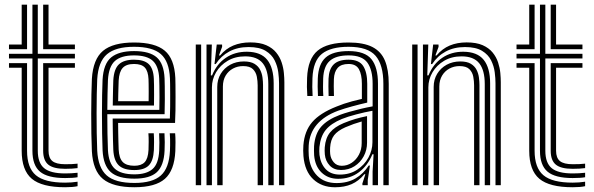

<svg xmlns="http://www.w3.org/2000/svg" viewBox="-20 -790 2534 819"><path d="M257.8 -30.5Q183.2 -30.5 150.8 -57.6Q118.3 -84.7 118.3 -147.1V-540.6H18.3V-560.4H118.3V-770H141.2V-560.4H299.5V-540.6H141.2V-147.1Q141.2 -95.2 168.3 -72.7Q195.4 -50.2 257.8 -50.2Q271.8 -50.2 284.8 -50.9Q297.7 -51.7 310.9 -53.1V-34Q300.8 -32.2 288 -31.4Q275.2 -30.5 257.8 -30.5ZM257.8 8.7Q158.6 8.7 115.6 -27.5Q72.5 -63.8 72.5 -147.1V-501H18.3V-520.7H95.4V-147.1Q95.4 -74 133.1 -42.5Q170.8 -10.9 257.8 -10.9Q272.3 -10.9 285.1 -11.9Q297.9 -13 310.9 -14.9V4.2Q290.8 8.7 257.8 8.7ZM257.8 -69.9Q207.6 -69.9 185.9 -87.8Q164.1 -105.7 164.1 -147.1V-520.7H299.5V-501H187V-147.1Q187 -116.2 203.6 -102.8Q220.1 -89.5 257.8 -89.5Q273 -89.5 286.3 -90Q299.5 -90.4 310.9 -91.9V-72.9Q300.1 -71.4 287 -70.7Q273.8 -69.9 257.8 -69.9ZM18.3 -580.2V-600H72.5V-770H95.4V-580.2ZM164.1 -580.2V-770H187V-600H299.5V-580.2Z M553.2 8.7Q462.1 8.7 419.3 -26.5Q376.5 -61.7 371.9 -144.9Q370.3 -178.7 369.7 -220.3Q369 -262 369.1 -305.1Q369.1 -348.3 369.9 -387Q370.7 -425.8 371.9 -453.5Q377 -537.8 419.5 -573.2Q462.1 -608.7 551.8 -608.7Q641 -608.7 682.5 -574.1Q724 -539.6 727.9 -457.3Q728.2 -449.6 728.5 -427.9Q728.7 -406.1 728.8 -377.2Q729 -348.3 728.5 -318.6Q728.1 -289 726.7 -265.7H483.8Q484 -243.6 484.3 -224Q484.5 -204.5 485.1 -186.8Q485.6 -169.1 486.2 -152.1Q488 -115 503.6 -99Q519.2 -82.9 553.2 -82.9Q582.6 -82.9 597.1 -98.2Q611.6 -113.5 613.5 -150.5Q614.2 -165.6 614.2 -184.9Q614.3 -204.2 613 -221.4H635.9Q637.2 -203.3 637.1 -183.3Q637 -163.4 636.4 -149.6Q634.1 -104.1 614.6 -84.3Q595.2 -64.6 553.2 -64.6Q507.5 -64.6 486.6 -84.7Q465.7 -104.8 463.3 -150.9Q462.5 -171.3 461.9 -193.4Q461.3 -215.5 461.1 -238.5Q460.8 -261.6 460.6 -284.3H704.6Q705.6 -308.7 705.8 -335.7Q706.1 -362.6 705.9 -387.3Q705.8 -412.1 705.6 -430.5Q705.3 -448.9 704.9 -456.2Q701.6 -528.2 666.1 -559.3Q630.5 -590.4 551.8 -590.4Q473.7 -590.4 436.4 -558.7Q399 -527 394.7 -451.8Q393.5 -426.9 392.8 -389Q392 -351.2 392 -307.8Q391.9 -264.5 392.6 -222.4Q393.2 -180.4 394.7 -147.2Q398.6 -74.2 435 -41.9Q471.3 -9.6 553.2 -9.6Q630.5 -9.6 665.9 -41.3Q701.4 -72.9 704.9 -146.3Q705.4 -156.7 705.6 -169.9Q705.8 -183.1 705.5 -196.6Q705.2 -210.2 704.2 -221.4H727.1Q728.6 -204.6 728.6 -183.3Q728.6 -162 727.9 -145.4Q723.9 -62.8 683.3 -27.1Q642.7 8.7 553.2 8.7ZM553.2 -27.9Q483.7 -27.9 452.3 -56.1Q420.9 -84.2 417.6 -148.1Q416.3 -178.9 415.6 -219.6Q414.9 -260.4 414.9 -303.5Q414.9 -346.6 415.6 -385.1Q416.3 -423.5 417.5 -449.8Q421.4 -518.2 454.2 -545.2Q487.1 -572.1 551.8 -572.1Q618.1 -572.1 648.6 -545.3Q679.1 -518.4 682 -455.7Q682.5 -446.9 682.8 -422.5Q683.1 -398 683.1 -366.1Q683 -334.2 682.1 -302.8H437.7Q437.7 -260.3 438.4 -220.1Q439.1 -179.9 440.4 -150.1Q443.4 -93.8 469.9 -70.1Q496.4 -46.3 553.2 -46.3Q604.4 -46.3 630.4 -68.7Q656.4 -91.1 659.1 -147.6Q659.9 -163 659.9 -183Q659.9 -203.1 658.7 -221.4H681.6Q682.8 -203.4 682.8 -183.4Q682.8 -163.4 682 -147Q679 -83.4 649.1 -55.6Q619.1 -27.9 553.2 -27.9ZM437.8 -321.3H659.7Q660.3 -348.9 660.3 -375.9Q660.2 -403 659.9 -424.2Q659.6 -445.4 659.1 -454.8Q656.9 -507.6 631.8 -530.6Q606.7 -553.7 551.8 -553.7Q496.6 -553.7 470.2 -529.9Q443.7 -506 440.4 -448.5Q439.3 -424.7 438.7 -390.6Q438.1 -356.4 437.8 -321.3ZM461 -339.8Q461.1 -353.8 461.5 -373.6Q461.8 -393.5 462.3 -413.4Q462.7 -433.4 463.3 -447.3Q466 -495.5 487.1 -515.4Q508.2 -535.4 551.8 -535.4Q594.7 -535.4 614.5 -516.5Q634.3 -497.6 636.2 -454.3Q636.7 -445.3 637 -426.9Q637.2 -408.6 637.2 -385.7Q637.2 -362.8 636.8 -339.8ZM484 -358.3H614Q614.3 -378.6 614.3 -398.1Q614.2 -417.6 614 -432.2Q613.8 -446.9 613.5 -452.3Q612 -486.2 598 -501.6Q584 -517.1 551.8 -517.1Q518.5 -517.1 503.3 -500.2Q488.2 -483.4 486.2 -446.4Q485.8 -431.9 485.3 -417.7Q484.8 -403.5 484.5 -388.9Q484.3 -374.3 484 -358.3Z M1170.3 0V-435.3Q1170.3 -455.6 1167 -481.8Q1163.7 -508 1151.5 -532.6Q1139.3 -557.2 1112.9 -573.2Q1086.5 -589.3 1040.3 -589.3Q993.8 -589.3 958.3 -570.4Q922.9 -551.5 900.1 -516.6H894.9L904.5 -600H927.3L927.5 -590.4L913.9 -553.4H918.9Q943.2 -582.5 975.2 -595.8Q1007.1 -609.1 1047.2 -609.1Q1088.8 -609.1 1115.7 -597.2Q1142.6 -585.2 1158.3 -565.7Q1174 -546.3 1181.4 -523.5Q1188.9 -500.7 1190.9 -478.6Q1193 -456.5 1193 -439.4V0ZM815.1 0V-600H838V0ZM906.7 0V-419.1Q906.7 -450.6 921.5 -475.2Q936.4 -499.8 962.1 -513.9Q987.8 -527.9 1020.1 -527.9Q1048.8 -527.9 1065.4 -517.8Q1082 -507.6 1089.8 -491.9Q1097.6 -476.2 1099.8 -458.8Q1102 -441.5 1102 -427.2V0H1079.1V-426Q1079.1 -443.7 1075.6 -462.7Q1072 -481.8 1058.9 -495Q1045.7 -508.1 1016.9 -508.1Q993.5 -508.1 973.9 -497.6Q954.3 -487.1 942.6 -467.7Q930.9 -448.3 930.8 -421.2L929.6 0ZM860.9 0V-600H883.6L879.3 -468.4H884.6Q904.2 -516.9 943.1 -543.3Q981.9 -569.7 1033.5 -569.3Q1092.6 -568.9 1120 -534.8Q1147.4 -500.7 1147.4 -434V0H1124.5V-431.2Q1124.5 -490.5 1100.9 -520.1Q1077.4 -549.6 1025.7 -549.6Q983.3 -549.6 951.4 -530.8Q919.5 -511.9 901.7 -481.8Q884 -451.6 884 -417.3V0Z M1615.3 0V-432.4Q1615.3 -513.4 1582.2 -551.9Q1549.1 -590.4 1466.9 -590.4Q1390.8 -590.4 1353.3 -560.4Q1315.8 -530.4 1312.8 -457.1Q1312.1 -438 1312.1 -419Q1312.2 -400 1313.5 -380.4H1290.9Q1289.4 -401.7 1289.2 -419.2Q1289 -436.7 1289.9 -458Q1293.2 -539.2 1334.9 -573.9Q1376.6 -608.7 1466.9 -608.7Q1530.7 -608.7 1568.2 -589.7Q1605.6 -570.6 1621.9 -531.6Q1638.2 -492.6 1638.2 -432.4V0ZM1429.6 -45.3Q1471.7 -45.3 1502.9 -65.5Q1534.1 -85.8 1551.4 -117.5Q1568.7 -149.2 1568.7 -183.1V-317.5Q1536.6 -311.8 1499.5 -302Q1462.4 -292.3 1438.1 -282.4Q1392.3 -263.5 1369.8 -236.1Q1347.3 -208.7 1342.5 -162.9Q1341.7 -154.1 1341.9 -145.4Q1342.1 -136.7 1342.8 -129.1Q1347.6 -91.6 1369.4 -68.4Q1391.2 -45.3 1429.6 -45.3ZM1434.8 -64.9Q1404.2 -64.9 1386.3 -84Q1368.3 -103 1365.6 -131.3Q1364.8 -139.5 1364.8 -147.1Q1364.8 -154.6 1365.3 -161.9Q1368.6 -201.5 1387.8 -225Q1407.1 -248.6 1445.6 -264.7Q1471.3 -275.3 1494.5 -282.2Q1517.7 -289.1 1545.7 -294.8V-181.3Q1545.7 -149.8 1531.4 -123.3Q1517.1 -96.8 1492.1 -80.9Q1467.1 -64.9 1434.8 -64.9ZM1437.8 -82.8Q1461.3 -82.8 1480.5 -95.8Q1499.8 -108.7 1511.3 -130.6Q1522.8 -152.5 1522.8 -179.4V-271.8Q1505.8 -267.1 1488.8 -261.1Q1471.9 -255.1 1453.5 -247.2Q1420.1 -232.5 1405.1 -212.9Q1390.1 -193.2 1388.2 -160.7Q1387.6 -152.3 1387.8 -145.6Q1388 -139 1388.5 -133.1Q1390.5 -113.7 1403.2 -98.3Q1416 -82.8 1437.8 -82.8ZM1409.1 8.8Q1352.3 8.8 1316.1 -25.5Q1279.9 -59.7 1274.4 -123.8Q1273.4 -135.9 1273.3 -147.4Q1273.3 -158.8 1274.1 -170.6Q1278.8 -230.9 1311.7 -269.1Q1344.5 -307.3 1414.7 -335.2Q1431.3 -341.9 1447.2 -347.4Q1463.2 -352.8 1481.7 -357.8Q1500.1 -362.9 1523.6 -368.1V-432.5Q1523.6 -471.9 1511.2 -494.5Q1498.7 -517.1 1466.9 -517.1Q1435.1 -517.1 1420.3 -500.3Q1405.5 -483.5 1404.2 -452.4Q1403.8 -443.2 1403.7 -422.5Q1403.5 -401.8 1404.5 -380.4H1381.7Q1380.7 -402.8 1380.9 -422.1Q1381 -441.5 1381.4 -454.5Q1383.1 -495.1 1403.4 -515.2Q1423.8 -535.4 1466.9 -535.4Q1511.9 -535.4 1529.2 -508.5Q1546.5 -481.5 1546.5 -432.5V-352.4Q1514.3 -345.1 1481.5 -336.1Q1448.7 -327.2 1422.6 -317.8Q1363.2 -295.9 1331.4 -258.5Q1299.7 -221.2 1296.8 -168.8Q1296.4 -158.9 1296.3 -147.5Q1296.3 -136 1297.1 -125.7Q1301.6 -72.6 1332.6 -40.9Q1363.6 -9.1 1415.7 -9.1Q1462.5 -9.1 1496.3 -28.8Q1530 -48.6 1552.7 -83.8H1558L1548.7 -21.9V0H1526.1L1525.7 -7.1L1538.5 -46.9H1534.2Q1510.5 -17.9 1479.9 -4.5Q1449.2 8.8 1409.1 8.8ZM1569.4 0.1V-58.3L1573.6 -131.9H1568.4Q1548.9 -83.7 1511.2 -55.4Q1473.5 -27.1 1422 -27.3Q1379.3 -27.4 1351.6 -54.1Q1324 -80.7 1320 -127.3Q1319.3 -136.6 1319.3 -147.1Q1319.2 -157.6 1319.7 -166.9Q1323.6 -219.5 1350.2 -249.8Q1376.8 -280 1430.4 -300.1Q1447.1 -306.4 1471.1 -313.2Q1495.1 -320.1 1521 -326.2Q1546.9 -332.3 1569.5 -336.3V-432.4Q1569.5 -491.8 1547.2 -522.7Q1524.8 -553.7 1466.9 -553.7Q1413.4 -553.7 1387 -530.7Q1360.6 -507.6 1358.5 -455Q1358 -440.3 1357.9 -420.7Q1357.7 -401.1 1359.1 -380.4H1336.3Q1335.1 -401 1335 -420.7Q1335 -440.4 1335.6 -455.4Q1338.1 -516.9 1369 -544.5Q1399.8 -572.1 1466.9 -572.1Q1536.5 -572.1 1564.4 -537.6Q1592.3 -503.1 1592.3 -432.4V0.1Z M2093.6 0V-435.3Q2093.6 -455.6 2090.3 -481.8Q2087 -508 2074.8 -532.6Q2062.6 -557.2 2036.2 -573.2Q2009.8 -589.3 1963.5 -589.3Q1917 -589.3 1881.6 -570.4Q1846.1 -551.5 1823.4 -516.6H1818.1L1827.7 -600H1850.5L1850.8 -590.4L1837.2 -553.4H1842.2Q1866.5 -582.5 1898.4 -595.8Q1930.3 -609.1 1970.5 -609.1Q2012 -609.1 2039 -597.2Q2065.9 -585.2 2081.6 -565.7Q2097.3 -546.3 2104.7 -523.5Q2112.1 -500.7 2114.2 -478.6Q2116.2 -456.5 2116.2 -439.4V0ZM1738.3 0V-600H1761.2V0ZM1829.9 0V-419.1Q1829.9 -450.6 1844.8 -475.2Q1859.7 -499.8 1885.4 -513.9Q1911 -527.9 1943.3 -527.9Q1972.1 -527.9 1988.6 -517.8Q2005.2 -507.6 2013 -491.9Q2020.8 -476.2 2023 -458.8Q2025.2 -441.5 2025.2 -427.2V0H2002.3V-426Q2002.3 -443.7 1998.8 -462.7Q1995.3 -481.8 1982.1 -495Q1968.9 -508.1 1940.1 -508.1Q1916.8 -508.1 1897.2 -497.6Q1877.6 -487.1 1865.9 -467.7Q1854.2 -448.3 1854 -421.2L1852.8 0ZM1784.1 0V-600H1806.9L1802.6 -468.4H1807.8Q1827.5 -516.9 1866.3 -543.3Q1905.2 -569.7 1956.7 -569.3Q2015.9 -568.9 2043.3 -534.8Q2070.7 -500.7 2070.7 -434V0H2047.8V-431.2Q2047.8 -490.5 2024.2 -520.1Q2000.6 -549.6 1948.9 -549.6Q1906.6 -549.6 1874.7 -530.8Q1842.7 -511.9 1825 -481.8Q1807.2 -451.6 1807.2 -417.3V0Z M2422.8 -30.5Q2348.2 -30.5 2315.8 -57.6Q2283.3 -84.7 2283.3 -147.1V-540.6H2183.3V-560.4H2283.3V-770H2306.2V-560.4H2464.5V-540.6H2306.2V-147.1Q2306.2 -95.2 2333.3 -72.7Q2360.4 -50.2 2422.8 -50.2Q2436.8 -50.2 2449.8 -50.9Q2462.7 -51.7 2475.9 -53.1V-34Q2465.8 -32.2 2453 -31.4Q2440.2 -30.5 2422.8 -30.5ZM2422.8 8.7Q2323.6 8.7 2280.6 -27.5Q2237.5 -63.8 2237.5 -147.1V-501H2183.3V-520.7H2260.4V-147.1Q2260.4 -74 2298.1 -42.5Q2335.8 -10.9 2422.8 -10.9Q2437.3 -10.9 2450.1 -11.9Q2462.9 -13 2475.9 -14.9V4.2Q2455.8 8.7 2422.8 8.7ZM2422.8 -69.9Q2372.6 -69.9 2350.9 -87.8Q2329.1 -105.7 2329.1 -147.1V-520.7H2464.5V-501H2352V-147.1Q2352 -116.2 2368.6 -102.8Q2385.1 -89.5 2422.8 -89.5Q2438 -89.5 2451.3 -90Q2464.5 -90.4 2475.9 -91.9V-72.9Q2465.1 -71.4 2452 -70.7Q2438.8 -69.9 2422.8 -69.9ZM2183.3 -580.2V-600H2237.5V-770H2260.4V-580.2ZM2329.1 -580.2V-770H2352V-600H2464.5V-580.2Z"/></svg>

Font: Big Shoulders Inline Text Thin
Style: Regular
Weight: 100
Designer: Patric King
Foundry: XO Type Co
Version: Version 2.002